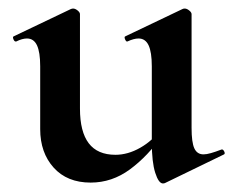

<svg xmlns="http://www.w3.org/2000/svg" viewBox="-20 -415 546 449"><path d="M192 12Q137 12 105.5 -23Q74 -58 74 -113V-260Q74 -293 66.5 -309Q59 -325 43 -325Q32 -325 18 -318Q14 -317 11.5 -323Q9 -329 12 -330L146 -394Q149 -395 151 -395Q156 -395 161.5 -390.5Q167 -386 167 -382V-161Q167 -107 187.5 -80Q208 -53 250 -53Q279 -53 308 -69.5Q337 -86 354 -111L360 -99Q326 -50 284 -19Q242 12 192 12ZM428 -382V-116Q428 -82 434.5 -68Q441 -54 456 -54Q463 -54 473.5 -57Q484 -60 497 -65Q501 -67 504 -61.5Q507 -56 504 -54L366 13Q364 14 361 14Q351 14 343 -11Q335 -36 335 -82V-260Q335 -293 327.5 -309Q320 -325 304 -325Q293 -325 278 -318Q275 -317 272.5 -323Q270 -329 273 -330L407 -394Q409 -395 412 -395Q417 -395 422.5 -390.5Q428 -386 428 -382Z"/></svg>

Font: Cormorant Garamond Light
Style: Regular
Weight: 300
Designer: Christian Thalmann (Catharsis Fonts)
Foundry: Catharsis Fonts
Version: Version 4.001